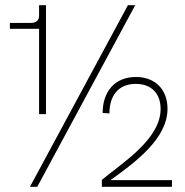

<svg xmlns="http://www.w3.org/2000/svg" viewBox="-20 -717 712 737"><path d="M130 -279H156.5V-697H130V-657.5C130 -636 116.5 -629 97.5 -629H18V-606.5H130ZM95 0H123L499 -697H471ZM371 0H640V-25.5H404C500 -94.5 623 -185 623 -299.5C623 -374.5 574.5 -421.5 502 -421.5C419 -421.5 374 -363.5 374 -283.5L400 -281.5C400 -348.5 433 -395 501.5 -395C560.5 -395 596.5 -358.5 596.5 -299C596.5 -182.5 450 -92.5 371 -26.5Z"/></svg>

Font: HK Grotesk ExtraLight
Style: Regular
Weight: 200
Designer: Alfredo Marco Pradil
Foundry: Hanken Design Co.
Version: Version 3.001;FEAKit 1.0